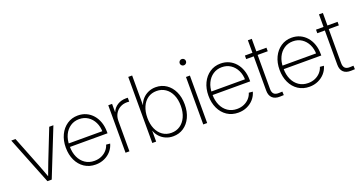

<svg xmlns="http://www.w3.org/2000/svg" viewBox="-42 -1353 3717 1986"><g transform="rotate(-20 1816.5 -359.5)"><path d="M230 0 22 -522.5H68.4L202.6 -182.6Q217.8 -144.5 231.7 -106.2Q245.6 -67.9 259.8 -29.8H248.5Q262.7 -67.9 276.9 -106.2Q291 -144.5 305.7 -182.6L439.9 -522.5H485.8L277.3 0Z M760.3 9.8Q689.9 9.8 637.2 -25.1Q584.5 -60.1 555.7 -121.3Q526.9 -182.6 526.9 -260.3Q526.9 -338.9 556.2 -399.9Q585.4 -460.9 637.5 -496.1Q689.5 -531.2 756.3 -531.2Q806.6 -531.2 848.1 -512Q889.6 -492.7 919.9 -457.8Q950.2 -422.9 966.8 -375Q983.4 -327.1 983.4 -269.5V-252.9H550.3V-291.5H958.5L940.4 -279.8Q940.4 -341.3 916.7 -389.2Q893.1 -437 851.8 -464.1Q810.5 -491.2 756.3 -491.2Q701.7 -491.2 659.4 -462.9Q617.2 -434.6 593.5 -384.8Q569.8 -335 569.8 -270.5V-256.8Q569.8 -190.9 593.3 -139.9Q616.7 -88.9 659.7 -59.8Q702.6 -30.8 760.3 -30.8Q802.7 -30.8 837.2 -45.9Q871.6 -61 895.8 -87.4Q919.9 -113.8 929.7 -147.5L972.7 -143.6Q960.9 -99.6 930.9 -64.9Q900.9 -30.3 856.9 -10.3Q813 9.8 760.3 9.8Z M1089.8 0V-522.5H1131.8V-432.1H1133.3Q1150.9 -476.1 1191.7 -501.7Q1232.4 -527.3 1286.1 -527.3Q1292.5 -527.3 1296.9 -527.1Q1301.3 -526.9 1306.2 -526.9V-483.4Q1302.7 -483.9 1296.4 -484.6Q1290 -485.4 1281.2 -485.4Q1239.3 -485.4 1205.6 -466.6Q1171.9 -447.8 1152.3 -413.8Q1132.8 -379.9 1132.8 -334V0Z M1612.8 9.3Q1568.8 9.3 1531.7 -7.1Q1494.6 -23.4 1468 -52.2Q1441.4 -81.1 1428.2 -117.7H1426.8V0H1384.3V-727.5H1427.2V-402.8H1428.7Q1440.9 -439.9 1467.3 -468.5Q1493.7 -497.1 1531 -513.9Q1568.4 -530.8 1612.8 -530.8Q1678.2 -530.8 1728.5 -496.8Q1778.8 -462.9 1807.6 -402.1Q1836.4 -341.3 1836.4 -260.7Q1836.4 -180.2 1807.9 -119.4Q1779.3 -58.6 1729 -24.7Q1678.7 9.3 1612.8 9.3ZM1608.4 -30.8Q1662.6 -30.8 1704.1 -59.1Q1745.6 -87.4 1769.3 -139.2Q1793 -190.9 1793 -260.7Q1793 -331.1 1769.5 -382.8Q1746.1 -434.6 1704.3 -462.6Q1662.6 -490.7 1608.4 -490.7Q1553.2 -490.7 1512 -462.2Q1470.7 -433.6 1448 -381.8Q1425.3 -330.1 1425.3 -260.7Q1425.3 -191.9 1448 -140.1Q1470.7 -88.4 1512 -59.6Q1553.2 -30.8 1608.4 -30.8Z M1945.3 0V-522.5H1988.3V0ZM1966.8 -643.1Q1952.6 -643.1 1942.4 -653.1Q1932.1 -663.1 1932.1 -677.2Q1932.1 -691.9 1942.4 -701.9Q1952.6 -711.9 1966.8 -711.9Q1981.4 -711.9 1991.5 -701.9Q2001.5 -691.9 2001.5 -677.2Q2001.5 -663.6 1991.5 -653.3Q1981.4 -643.1 1966.8 -643.1Z M2330.6 9.8Q2260.3 9.8 2207.5 -25.1Q2154.8 -60.1 2126 -121.3Q2097.2 -182.6 2097.2 -260.3Q2097.2 -338.9 2126.5 -399.9Q2155.8 -460.9 2207.8 -496.1Q2259.8 -531.2 2326.7 -531.2Q2377 -531.2 2418.5 -512Q2460 -492.7 2490.2 -457.8Q2520.5 -422.9 2537.1 -375Q2553.7 -327.1 2553.7 -269.5V-252.9H2120.6V-291.5H2528.8L2510.7 -279.8Q2510.7 -341.3 2487.1 -389.2Q2463.4 -437 2422.1 -464.1Q2380.9 -491.2 2326.7 -491.2Q2272 -491.2 2229.7 -462.9Q2187.5 -434.6 2163.8 -384.8Q2140.1 -335 2140.1 -270.5V-256.8Q2140.1 -190.9 2163.6 -139.9Q2187 -88.9 2230 -59.8Q2272.9 -30.8 2330.6 -30.8Q2373 -30.8 2407.5 -45.9Q2441.9 -61 2466.1 -87.4Q2490.2 -113.8 2500 -147.5L2543 -143.6Q2531.2 -99.6 2501.2 -64.9Q2471.2 -30.3 2427.2 -10.3Q2383.3 9.8 2330.6 9.8Z M2831.1 -522.5V-483.4H2593.8V-522.5ZM2676.8 -660.6H2719.7V-108.9Q2719.7 -71.3 2737.3 -54Q2754.9 -36.6 2792 -38.1Q2801.3 -38.6 2811 -38.8Q2820.8 -39.1 2830.1 -39.6L2832 -0.5Q2822.3 0 2811.5 0.2Q2800.8 0.5 2790.5 1Q2735.4 2.9 2706.1 -25.1Q2676.8 -53.2 2676.8 -106Z M3113.3 9.8Q3043 9.8 2990.2 -25.1Q2937.5 -60.1 2908.7 -121.3Q2879.9 -182.6 2879.9 -260.3Q2879.9 -338.9 2909.2 -399.9Q2938.5 -460.9 2990.5 -496.1Q3042.5 -531.2 3109.4 -531.2Q3159.7 -531.2 3201.2 -512Q3242.7 -492.7 3272.9 -457.8Q3303.2 -422.9 3319.8 -375Q3336.4 -327.1 3336.4 -269.5V-252.9H2903.3V-291.5H3311.5L3293.5 -279.8Q3293.5 -341.3 3269.8 -389.2Q3246.1 -437 3204.8 -464.1Q3163.6 -491.2 3109.4 -491.2Q3054.7 -491.2 3012.5 -462.9Q2970.2 -434.6 2946.5 -384.8Q2922.9 -335 2922.9 -270.5V-256.8Q2922.9 -190.9 2946.3 -139.9Q2969.7 -88.9 3012.7 -59.8Q3055.7 -30.8 3113.3 -30.8Q3155.8 -30.8 3190.2 -45.9Q3224.6 -61 3248.8 -87.4Q3272.9 -113.8 3282.7 -147.5L3325.7 -143.6Q3314 -99.6 3283.9 -64.9Q3253.9 -30.3 3210 -10.3Q3166 9.8 3113.3 9.8Z M3613.8 -522.5V-483.4H3376.5V-522.5ZM3459.5 -660.6H3502.4V-108.9Q3502.4 -71.3 3520 -54Q3537.6 -36.6 3574.7 -38.1Q3584 -38.6 3593.8 -38.8Q3603.5 -39.1 3612.8 -39.6L3614.7 -0.5Q3605 0 3594.2 0.2Q3583.5 0.5 3573.2 1Q3518.1 2.9 3488.8 -25.1Q3459.5 -53.2 3459.5 -106Z"/></g></svg>

Font: Inter 28pt ExtraLight
Style: Regular
Weight: 250
Designer: Rasmus Andersson
Foundry: rsms
Version: Version 4.001;git-66647c0bb